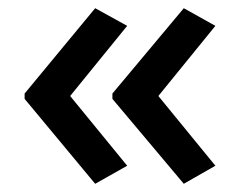

<svg xmlns="http://www.w3.org/2000/svg" viewBox="-20 -501 584 468"><path d="M40 -273 212 -481 290 -438 151 -267 290 -97 212 -53 40 -260ZM254 -273 428 -481 505 -438 366 -267 505 -97 428 -53 254 -260Z"/></svg>

Font: Noto Sans Nag Mundari Medium
Style: Regular
Weight: 500
Version: Version 1.000